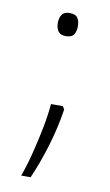

<svg xmlns="http://www.w3.org/2000/svg" viewBox="-69 -458 357 622"><g transform="rotate(10 109.5 -147.0)"><path d="M77 -382Q77 -399 84.5 -409.5Q92 -420 109 -420Q129 -420 136 -409.5Q143 -399 143 -382Q143 -365 136 -354.5Q129 -344 109 -344Q92 -344 84.5 -354.5Q77 -365 77 -382ZM140 -119 146 -109Q137 -49 118.5 12.5Q100 74 77 126H46Q59 91 70 47.5Q81 4 89.5 -39.5Q98 -83 101 -119Z"/></g></svg>

Font: Noto Sans Telugu SemiCondensed ExtraLight
Style: Regular
Weight: 200
Width: 4
Designer: Jelle Bosma - Monotype Design Team
Foundry: Monotype Imaging Inc.
Version: Version 2.005; ttfautohint (v1.8.4.7-5d5b)